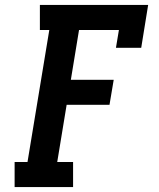

<svg xmlns="http://www.w3.org/2000/svg" viewBox="-20 -755 640 775"><path d="M39 0V-101H91L179 -634H141V-735H578L550 -562H448L460 -634H299L266 -433H439L422 -332H249L211 -101H275V0Z"/></svg>

Font: Iosevka Etoile Oblique
Style: Bold
Weight: 700
Italic angle: -9°
Designer: Belleve Invis
Foundry: Belleve Invis
Version: Version 15.5.2; ttfautohint (v1.8.4)